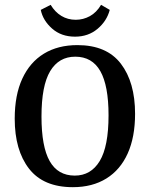

<svg xmlns="http://www.w3.org/2000/svg" viewBox="-20 -767 622 796"><path d="M282 9Q160 9 100.5 -67.5Q41 -144 41 -275Q41 -373 72.5 -441Q104 -509 162 -544.5Q220 -580 301 -580Q422 -580 481 -503Q540 -426 540 -295Q540 -199 509.5 -131Q479 -63 421 -27Q363 9 282 9ZM292 -532Q224 -532 188 -472Q152 -412 152 -284Q152 -159 186 -99Q220 -39 290 -39Q357 -39 393.5 -99.5Q430 -160 430 -289Q430 -412 396 -472Q362 -532 292 -532ZM291 -615Q234 -615 196 -648.5Q158 -682 149 -726L190 -747Q208 -717 234.5 -701Q261 -685 294 -685Q325 -685 352.5 -700Q380 -715 399 -747L435 -726Q423 -680 384.5 -647.5Q346 -615 291 -615Z"/></svg>

Font: Rasa Medium
Style: Regular
Weight: 500
Designer: Anna Giedrys (Yrsa+Rasa design), David Brezina (Yrsa art-direction, Rasa art-direction, design)
Foundry: Rosetta Type Foundry
Version: Version 2.004